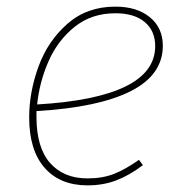

<svg xmlns="http://www.w3.org/2000/svg" viewBox="-20 -549 549 579"><path d="M90 -214V-196Q90 -104 131 -57.5Q172 -11 244 -11Q289 -11 323.5 -24.5Q358 -38 399 -67L411 -51Q370 -20 330.5 -5Q291 10 244 10Q161 10 114.5 -43Q68 -96 68 -195Q68 -271 96 -348Q124 -425 183 -477Q242 -529 328 -529Q393 -529 432 -497Q471 -465 471 -411Q471 -323 374 -274Q277 -225 90 -214ZM92 -234Q448 -255 448 -410Q448 -456 416.5 -482.5Q385 -509 328 -509Q256 -509 205 -468Q154 -427 126.5 -364.5Q99 -302 92 -234Z"/></svg>

Font: Fira Sans Thin
Style: Italic
Weight: 250
Italic angle: -8°
Designer: Carrois Corporate & Edenspiekermann AG
Foundry: Carrois Corporate GbR & Edenspiekermann AG
Version: Version 4.203